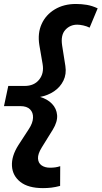

<svg xmlns="http://www.w3.org/2000/svg" viewBox="-20 -730 512 968"><path d="M196.6 218.4Q122.5 218.4 82.8 187.3Q43.1 156.1 40.3 106.6Q37.4 57.1 72.7 1.7L125.7 -79.8Q145.4 -109.8 146.5 -136Q147.7 -162.3 131.6 -178.6Q115.5 -195 82.4 -195H0.1L21.7 -296.7H104Q152.1 -296.7 177.6 -328.7Q203.1 -360.6 194.7 -407.7L178.4 -502.8Q168.8 -562.4 189.9 -608.9Q210.9 -655.4 256.2 -682.7Q301.5 -710 362.9 -710Q390.9 -710 417.8 -705.5Q444.6 -701 472.4 -687.9L431.8 -590.6Q417.2 -597.9 399.8 -601.8Q382.3 -605.6 369.6 -605.6Q333.1 -605.6 309.2 -579.2Q285.4 -552.8 293.2 -501.2L309.6 -397.3Q315.9 -356.4 299.8 -323.6Q283.8 -290.7 252.5 -269.6Q221.3 -248.6 181.9 -241.3Q219.5 -230.4 242.3 -206.5Q265.2 -182.6 267.9 -149.5Q270.6 -116.4 246.2 -76.4L190.4 13.7Q170.2 46.5 171.6 69.3Q173 92.1 189.7 103.8Q206.5 115.5 232.4 115.5Q246.8 115.5 259.3 113.7Q271.8 111.8 283.6 107.8L283.1 207.3Q258.9 213.7 238.3 216.1Q217.8 218.4 196.6 218.4Z"/></svg>

Font: Red Hat Display VF
Style: Italic
Weight: 300
Italic angle: -12°
Designer: Pentagram, MCKL
Foundry: Pentagram, MCKL
Version: Version 1.023